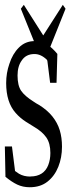

<svg xmlns="http://www.w3.org/2000/svg" viewBox="-21 -767 290 791"><path d="M1.5 -38.6Q0.5 -95.7 -1 -163.6H28.3Q34.7 -107.9 41 -62.5Q49.8 -55.7 57.1 -51.3Q77.1 -39.6 103.5 -39.6Q103.5 -40 104.5 -40Q131.8 -40 150.4 -52Q168.9 -64 177.7 -86.7Q186.5 -109.4 186.5 -136.7Q186.5 -176.8 169.7 -200.9Q152.8 -225.1 119.1 -244.6Q103 -254.4 86.9 -264.6Q61.5 -280.8 43 -302.2Q4.4 -345.7 4.4 -424.8Q4.4 -466.3 17.6 -503.9Q30.8 -545.4 57.1 -571.3Q83.5 -597.7 121.6 -597.7Q148.4 -597.7 171.4 -585.4Q193.8 -570.8 215.3 -544.9Q213.9 -481.9 211.9 -425.8H185.5Q179.7 -467.3 173.8 -519Q173.3 -514.6 172.4 -520.5Q147.9 -544.4 121.1 -544.4Q85.9 -544.4 68.4 -517.6Q51.3 -494.1 51.3 -456.1Q51.3 -414.6 66.2 -392.8Q81.1 -371.1 117.7 -348.1Q127.4 -341.3 139.2 -335Q173.3 -314 194.6 -287.6Q215.8 -261.2 225.1 -230.7Q234.4 -200.2 234.4 -162.6Q234.4 -117.7 219.2 -79.8Q204.1 -42 174.8 -18.8Q145.5 4.4 101.6 4.4Q73.2 4.4 50 -6.6Q26.9 -17.6 1.5 -38.6ZM157.2 -621.1 237.8 -747.1 249 -731 180.2 -559.1H134.3L64.9 -731L77.1 -747.1Z"/></svg>

Font: Scarab Serif
Style: Condensed-Light
Weight: 300
Designer: John Roberts
Foundry: Scarab
Version: 1.0